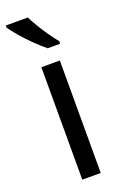

<svg xmlns="http://www.w3.org/2000/svg" viewBox="-150 -813 557 860"><g transform="rotate(-20 128.5 -383.0)"><path d="M173 0H85V-536H173ZM104 -766Q115 -744 131.5 -716.5Q148 -689 166.5 -663Q185 -637 200 -618V-606H141Q118 -624 89 -652.5Q60 -681 35.5 -709.5Q11 -738 -1 -756V-766Z"/></g></svg>

Font: Noto Sans Osmanya
Style: Regular
Weight: 400
Designer: Monotype Design Team
Foundry: Monotype Imaging Inc.
Version: Version 2.001; ttfautohint (v1.8.4.7-5d5b)